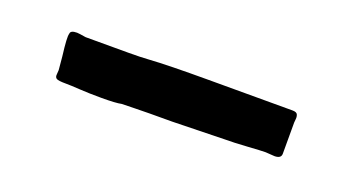

<svg xmlns="http://www.w3.org/2000/svg" viewBox="-25 -426 550 301"><g transform="rotate(20 250.0 -275.0)"><path d="M82 -235Q69 -235 66 -237Q63 -239 63.5 -243.5Q64 -248 64 -251L62 -273Q58 -305 60 -310Q60 -316 71 -316Q74 -316 86 -314H158Q178 -314 192 -315Q222 -317 290 -317H430Q437 -317 438.5 -313.5Q440 -310 439.5 -306Q439 -302 439 -300V-248Q439 -240 428 -240L413 -241Q406 -241 383.5 -239.5Q361 -238 345 -238L259 -236Q213 -236 197 -235.5Q181 -235 175 -235Q166 -233 142 -233Q121 -233 105.5 -234Q90 -235 82 -235Z"/></g></svg>

Font: Barriecito
Style: Regular
Weight: 400
Designer: Pablo Cosgaya & Sergio Jiménez
Foundry: Pablo Cosgaya & Sergio Jiménez
Version: Version 1.001